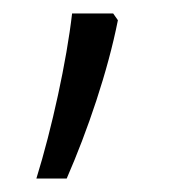

<svg xmlns="http://www.w3.org/2000/svg" viewBox="-20 -187 268 285"><path d="M148 -167H87C79 -97 57 4 34 78H79C110 7 140 -81 155 -157Z"/></svg>

Font: Noto Sans Tamil UI Light
Style: Regular
Weight: 300
Designer: Jelle Bosma - Monotype Design Team
Foundry: Monotype Imaging Inc.
Version: Version 2.004